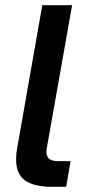

<svg xmlns="http://www.w3.org/2000/svg" viewBox="-20 -720 327 740"><path d="M42 -105Q42 -127 46 -148L143 -700H258L161 -153Q159 -141 159 -135Q159 -117 169.5 -108Q180 -99 204 -99H252L235 0H181Q110 0 76 -25Q42 -50 42 -105Z"/></svg>

Font: Bai Jamjuree SemiBold
Style: Italic
Weight: 600
Italic angle: -10°
Version: Version 1.000; ttfautohint (v1.6)